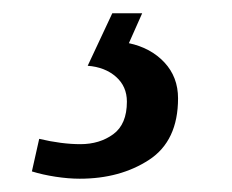

<svg xmlns="http://www.w3.org/2000/svg" viewBox="-20 -29 349 289"><path d="M100 240Q83 240 63.5 237Q44 234 28 229L39 180Q73 188 101 188Q130 188 150.5 173Q171 158 171 124Q171 101 154.5 86.5Q138 72 112 70L149 -9H194L174 36Q207 43 227.5 65Q248 87 248 119Q248 183 204.5 211.5Q161 240 100 240Z"/></svg>

Font: Noto Serif SemiCondensed
Style: Italic
Weight: 400
Width: 4
Italic angle: -12°
Designer: Monotype Design Team
Foundry: Monotype Imaging Inc.
Version: Version 2.013